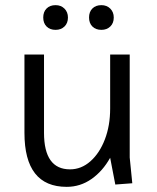

<svg xmlns="http://www.w3.org/2000/svg" viewBox="-20 -712 609 746"><path d="M239 14Q75 14 75 -196V-500H151V-196Q151 -54 252 -54Q296 -54 331.5 -85.5Q367 -117 387.5 -170.5Q408 -224 408 -290V-500H484V-100L494 0L428 5L408 -99Q379 -47 335.5 -16.5Q292 14 239 14ZM374 -596Q352 -596 339 -609Q326 -622 326 -644Q326 -666 339 -679Q352 -692 374 -692Q395 -692 408.5 -678.5Q422 -665 422 -644Q422 -622 408.5 -609Q395 -596 374 -596ZM196 -596Q174 -596 161 -609Q148 -622 148 -644Q148 -666 161 -679Q174 -692 196 -692Q217 -692 230.5 -678.5Q244 -665 244 -644Q244 -622 230.5 -609Q217 -596 196 -596Z"/></svg>

Font: Imprima
Style: Regular
Weight: 400
Designer: Eduardo Tunni
Foundry: Eduardo Tunni
Version: Version 1.002; ttfautohint (v1.8.4.7-5d5b);gftools[0.9.23]